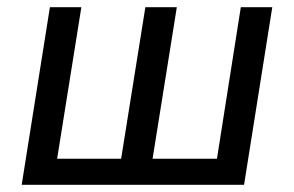

<svg xmlns="http://www.w3.org/2000/svg" viewBox="-20 -511 813 531"><path d="M40 0 118 -491H205L138 -72H315L382 -491H469L402 -72H580L646 -491H733L655 0Z"/></svg>

Font: Nunito Sans 10pt SemiCondensed Medium
Style: Italic
Weight: 500
Width: 4
Italic angle: -9°
Designer: Vernon Adams
Foundry: Vernon Adams
Version: Version 3.101;gftools[0.9.27]